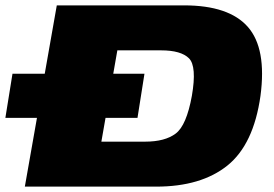

<svg xmlns="http://www.w3.org/2000/svg" viewBox="-64 -695 1022 715"><path d="M-44 -256H448L474 -420.5H-17.5ZM28.5 0H517.5Q685 0 782.8 -78.5Q880.5 -157 906 -338Q929.5 -514.5 859 -594.8Q788.5 -675 621.5 -675H147.5ZM313.5 -167.5 373 -507.5H536Q610 -507.5 639.8 -477.8Q669.5 -448 650.5 -338Q630.5 -228 590.5 -197.8Q550.5 -167.5 476.5 -167.5Z"/></svg>

Font: Anybody Expanded Black
Style: Italic
Weight: 900
Width: 7
Italic angle: -10°
Version: Version 1.113;gftools[0.9.25]